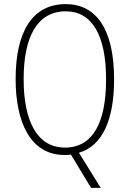

<svg xmlns="http://www.w3.org/2000/svg" viewBox="-20 -744 631 934"><path d="M535 -358C535 -604 447 -724 300 -724C140 -724 56 -594 56 -359C56 -151 127 10 294 10C304 10 314 10 325 8L423 170H470L364 -1C476 -34 535 -156 535 -358ZM95 -359C95 -563 160 -689 300 -689C428 -689 496 -572 496 -358C496 -148 432 -26 296 -26C163 -26 95 -151 95 -359Z"/></svg>

Font: Noto Sans Gurmukhi UI Condensed ExtraLight
Style: Regular
Weight: 200
Width: 3
Designer: Jelle Bosma - Monotype Design Team
Foundry: Monotype Imaging Inc.
Version: Version 2.004